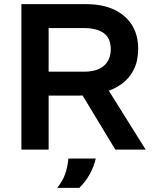

<svg xmlns="http://www.w3.org/2000/svg" viewBox="-20 -720 741 924"><path d="M83 0V-700H396Q472 -700 527.5 -674.5Q583 -649 614 -601Q645 -553 645 -485Q645 -428 624 -385.5Q603 -343 565 -315.5Q527 -288 474.5 -274Q422 -260 359 -260H214V0ZM535 0 365 -281 489 -307 681 0ZM214 -375H385Q446 -375 479.5 -403Q513 -431 513 -484Q513 -536 479.5 -560.5Q446 -585 383 -585H214ZM255 184Q281 153 293.5 117.5Q306 82 309 43H441Q432 81 412.5 117Q393 153 362 184Z"/></svg>

Font: REM Medium
Style: Regular
Weight: 500
Designer: Octavio Pardo
Foundry: Ashler Design
Version: Version 1.005;gftools[0.9.28]